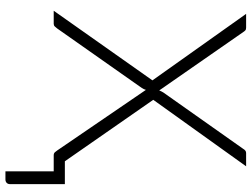

<svg xmlns="http://www.w3.org/2000/svg" viewBox="-130 -618 925 706"><g transform="rotate(90 333.0 -265.5)"><path d="M657.5 -41V161Q657.5 168.5 652.8 173Q648 177.5 640.5 177.5H610.5V0H551.5Q544.5 0 540.5 -4.2Q536.5 -8.5 534 -12.5L311 -339Q309 -331.5 304 -324L85 -12.5Q81.5 -8 77.8 -4Q74 0 68 0H20L276 -363L31.5 -707.5H82Q89 -707.5 92.2 -704.5Q95.5 -701.5 98 -697.5L313 -388Q316 -395.5 320.5 -403L528 -697Q530.5 -701.5 534.2 -704.5Q538 -707.5 543 -707.5H592L347.5 -366L573.5 -41Z"/></g></svg>

Font: Lato 2
Style: Regular
Weight: 300
Designer: Lukasz Dziedzic with Adam Twardoch and Botio Nikoltchev
Foundry: tyPoland Lukasz Dziedzic
Version: Version 2.015; 2015-08-06; http://www.latofonts.com/